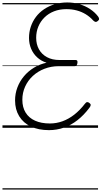

<svg xmlns="http://www.w3.org/2000/svg" viewBox="-20 -1035 823 1555"><path d="M377 19Q292 19 230.5 -10Q169 -39 135.5 -93.5Q102 -148 102 -222Q102 -277 121 -327Q140 -377 174 -417.5Q208 -458 254.5 -486.5Q301 -515 357 -527Q313 -541 281 -570.5Q249 -600 232 -640.5Q215 -681 215 -728Q215 -776 229.5 -819Q244 -862 271 -898Q298 -934 336.5 -960Q375 -986 422.5 -1000.5Q470 -1015 525 -1015Q577 -1015 624 -1001Q671 -987 709.5 -961.5Q748 -936 774 -902Q782 -891 782.5 -882Q783 -873 771 -864Q761 -856 752.5 -858Q744 -860 734 -870Q708 -899 674.5 -919.5Q641 -940 601.5 -950.5Q562 -961 517 -961Q463 -961 418 -943.5Q373 -926 340.5 -894Q308 -862 290.5 -820Q273 -778 273 -729Q273 -676 295.5 -635.5Q318 -595 360.5 -572Q403 -549 462 -549H593Q602 -549 605.5 -543Q609 -537 607 -524Q605 -511 599.5 -505Q594 -499 585 -499H456Q394 -499 340 -478Q286 -457 246 -420Q206 -383 183.5 -333.5Q161 -284 161 -227Q161 -166 187.5 -123Q214 -80 264 -57.5Q314 -35 384 -35Q437 -35 486.5 -53Q536 -71 581.5 -106.5Q627 -142 668 -195Q677 -207 685.5 -208Q694 -209 704 -201Q715 -193 714.5 -184Q714 -175 704 -162Q659 -102 607 -61.5Q555 -21 497 -1Q439 19 377 19ZM0 490H774V500H0ZM0 -20H774V0H0ZM0 -505H774V-500H0ZM0 -1010H774V-1000H0Z"/></svg>

Font: Playwrite ZA Guides
Style: Regular
Weight: 400
Designer: Veronika Burian, José Scaglione
Foundry: TypeTogether
Version: Version 1.003